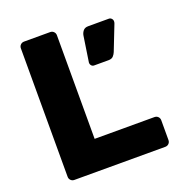

<svg xmlns="http://www.w3.org/2000/svg" viewBox="-127 -807 852 913"><g transform="rotate(-20 298.5 -350.0)"><path d="M94.8 0Q84.1 0 76.9 -7.2Q69.6 -14.5 69.6 -25.1V-674.9Q69.6 -685.5 76.9 -692.8Q84.1 -700 94.8 -700H226.9Q237.5 -700 244.7 -692.8Q252 -685.5 252 -674.9V-150.6H554.5Q565.5 -150.6 572.7 -143.4Q580 -136.1 580 -125.1V-25.1Q580 -14.5 572.7 -7.2Q565.5 0 554.5 0ZM369.5 -479.4Q360.9 -479.4 355.5 -485.7Q350.1 -492 350.5 -501L370 -629.9Q372 -643.1 380.6 -653.8Q389.2 -664.4 406.2 -664.4H510.6Q518.9 -664.4 524.4 -658.4Q530 -652.5 530 -644.6Q530 -638.8 527.9 -633.5L478.5 -507.3Q474.5 -497.3 466.5 -488.3Q458.5 -479.4 441.9 -479.4Z"/></g></svg>

Font: Rubik Light
Style: Regular
Weight: 300
Designer: Hubert and Fischer
Foundry: Hubert and Fischer
Version: Version 2.300;gftools[0.9.30]